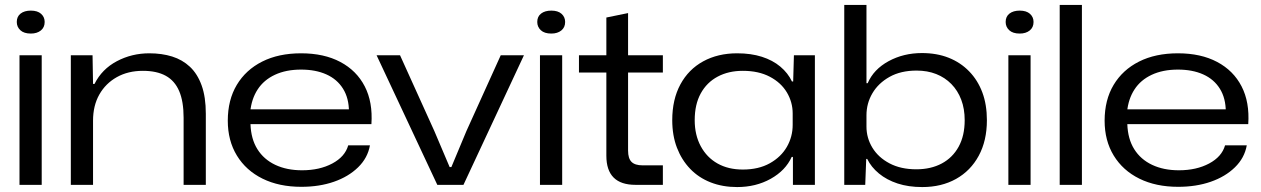

<svg xmlns="http://www.w3.org/2000/svg" viewBox="-20 -749 5111 778"><path d="M59 0V-525H149V0ZM105 -613Q77 -613 62.5 -626.5Q48 -640 48 -660Q48 -682 63.5 -694Q79 -706 105 -706Q132 -706 146.5 -693Q161 -680 161 -660Q161 -638 145.5 -625.5Q130 -613 105 -613Z M267 0V-525H355L357 -409H363Q393 -469 453.5 -501Q514 -533 585 -533Q636 -533 677.5 -520Q719 -507 749.5 -478.5Q780 -450 797 -403Q814 -356 814 -288V0H724V-272Q724 -338 706 -380Q688 -422 651.5 -442Q615 -462 559 -462Q499 -462 453.5 -436.5Q408 -411 382.5 -366Q357 -321 357 -260V0Z M1201 8Q1111 8 1044 -25Q977 -58 940 -118.5Q903 -179 903 -260Q903 -344 939.5 -405Q976 -466 1042.5 -499.5Q1109 -533 1200 -533Q1293 -533 1359 -498Q1425 -463 1458 -399Q1491 -335 1485 -246H995Q997 -186 1023 -144.5Q1049 -103 1095.5 -81Q1142 -59 1204 -59Q1275 -59 1326.5 -86.5Q1378 -114 1391 -160H1479Q1470 -109 1431 -71Q1392 -33 1333 -12.5Q1274 8 1201 8ZM994 -296 989 -306H1401L1394 -296Q1394 -351 1370 -389.5Q1346 -428 1302.5 -447.5Q1259 -467 1200 -467Q1139 -467 1094 -446Q1049 -425 1024 -386.5Q999 -348 994 -296Z M1752 0 1506 -525H1601L1740 -218L1802 -72H1809L1870 -218L2009 -525H2103L1858 0Z M2168 0V-525H2258V0ZM2214 -613Q2186 -613 2171.5 -626.5Q2157 -640 2157 -660Q2157 -682 2172.5 -694Q2188 -706 2214 -706Q2241 -706 2255.5 -693Q2270 -680 2270 -660Q2270 -638 2254.5 -625.5Q2239 -613 2214 -613Z M2555 0Q2496 0 2466.5 -29.5Q2437 -59 2437 -118V-455H2326V-525H2437V-678L2525 -696V-525H2666V-455H2525V-139Q2525 -107 2539 -93Q2553 -79 2584 -79H2666V0Z M2967 9Q2908 9 2859.5 -10Q2811 -29 2776.5 -65Q2742 -101 2723 -150.5Q2704 -200 2704 -262Q2704 -346 2737 -407Q2770 -468 2829.5 -500.5Q2889 -533 2967 -533Q3023 -533 3067 -519Q3111 -505 3142 -479Q3173 -453 3189 -419H3194L3197 -525H3282V0H3193V-113H3188Q3163 -58 3103 -24.5Q3043 9 2967 9ZM2990 -62Q3054 -62 3099.5 -87.5Q3145 -113 3168.5 -154Q3192 -195 3192 -243V-289Q3192 -335 3168.5 -374.5Q3145 -414 3099.5 -438Q3054 -462 2990 -462Q2932 -462 2888 -438.5Q2844 -415 2819.5 -370.5Q2795 -326 2795 -262Q2795 -202 2819.5 -156.5Q2844 -111 2887.5 -86.5Q2931 -62 2990 -62Z M3717 9Q3661 9 3617 -5.5Q3573 -20 3541.5 -46Q3510 -72 3494 -105H3490L3486 0H3401V-729H3491V-412H3496Q3520 -468 3580.5 -501Q3641 -534 3716 -534Q3776 -534 3824 -515Q3872 -496 3907 -460Q3942 -424 3960.5 -374.5Q3979 -325 3979 -262Q3979 -179 3946 -118Q3913 -57 3854 -24Q3795 9 3717 9ZM3693 -63Q3752 -63 3796 -86.5Q3840 -110 3864.5 -154.5Q3889 -199 3889 -262Q3889 -308 3875 -345Q3861 -382 3835 -408.5Q3809 -435 3773.5 -449Q3738 -463 3694 -463Q3630 -463 3584.5 -437.5Q3539 -412 3515 -371Q3491 -330 3491 -282V-236Q3491 -190 3515 -150.5Q3539 -111 3584.5 -87Q3630 -63 3693 -63Z M4066 0V-525H4156V0ZM4112 -613Q4084 -613 4069.5 -626.5Q4055 -640 4055 -660Q4055 -682 4070.5 -694Q4086 -706 4112 -706Q4139 -706 4153.5 -693Q4168 -680 4168 -660Q4168 -638 4152.5 -625.5Q4137 -613 4112 -613Z M4274 0V-729H4364V0Z M4754 8Q4664 8 4597 -25Q4530 -58 4493 -118.5Q4456 -179 4456 -260Q4456 -344 4492.5 -405Q4529 -466 4595.5 -499.5Q4662 -533 4753 -533Q4846 -533 4912 -498Q4978 -463 5011 -399Q5044 -335 5038 -246H4548Q4550 -186 4576 -144.5Q4602 -103 4648.5 -81Q4695 -59 4757 -59Q4828 -59 4879.5 -86.5Q4931 -114 4944 -160H5032Q5023 -109 4984 -71Q4945 -33 4886 -12.5Q4827 8 4754 8ZM4547 -296 4542 -306H4954L4947 -296Q4947 -351 4923 -389.5Q4899 -428 4855.5 -447.5Q4812 -467 4753 -467Q4692 -467 4647 -446Q4602 -425 4577 -386.5Q4552 -348 4547 -296Z"/></svg>

Font: Mona Sans Expanded
Style: Regular
Weight: 400
Width: 7
Designer: Deni Anggara
Foundry: GitHub
Version: Version 2.000